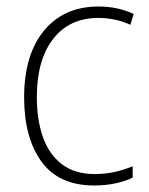

<svg xmlns="http://www.w3.org/2000/svg" viewBox="-20 -559 457 589"><path d="M269 10Q160 10 107 -63.5Q54 -137 54 -260Q54 -391 115 -465Q176 -539 282 -539Q342 -539 390 -516L380 -483Q356 -494 331 -499Q306 -504 282 -504Q193 -504 143 -439.5Q93 -375 93 -261Q93 -192 111.5 -139Q130 -86 169.5 -55.5Q209 -25 271 -25Q302 -25 331.5 -31.5Q361 -38 387 -49V-14Q364 -3 334 3.5Q304 10 269 10Z"/></svg>

Font: Noto Sans Armenian SemiCondensed ExtraLight
Style: Regular
Weight: 200
Width: 4
Designer: Monotype Design Team
Foundry: Monotype Imaging Inc.
Version: Version 2.008; ttfautohint (v1.8.4.7-5d5b)